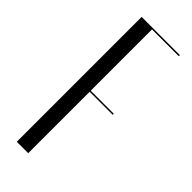

<svg xmlns="http://www.w3.org/2000/svg" viewBox="-232 -730 760 760"><g transform="rotate(45 148.0 -349.5)"><path d="M268 -693V-699H54V0H118V-344H247V-350H118V-693Z"/></g></svg>

Font: Moniqa Display
Style: Regular
Weight: 400
Designer: Rajesh Rajput
Foundry: Rajesh Rajput
Version: Version 1.000